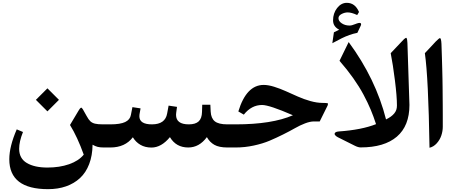

<svg xmlns="http://www.w3.org/2000/svg" viewBox="-20 -1037 3186 1350"><path d="M313.5 -416 394.5 -335 313.5 -253.9 232.4 -335ZM588.9 -221.7Q602.5 -196.3 615.2 -184.3Q627.9 -172.4 647.9 -167.5Q668 -162.6 704.6 -162.6H725.1Q734.4 -162.6 736.8 -150.1Q739.3 -137.7 739.3 -106V-55.7Q739.3 -24.4 736.8 -12.2Q734.4 0 725.1 0H709.5Q683.1 0 666.3 -4.4Q649.4 -8.8 630.9 -19.5Q629.9 57.1 606.9 116.9Q584 176.8 542.5 215.1Q501 253.4 444.3 273.2Q387.7 293 317.9 293Q45.4 293 45.4 83Q45.4 -7.3 97.7 -127.4L141.6 -108.9Q114.7 -42 114.7 9.3Q114.7 77.1 168.7 109.1Q222.7 141.1 313.5 141.1Q398.4 141.1 465.8 117.7Q533.2 94.2 568.8 50.3Q524.4 -73.7 472.2 -158.2L532.2 -258.8Q538.1 -268.1 540.8 -272Q543.5 -275.9 547.4 -278.6Q551.3 -281.2 554.7 -278.6Q558.1 -275.9 562.5 -268.6Q569.3 -257.8 588.9 -221.7Z M719.7 -162.6H755.9Q825.7 -162.6 860.1 -179Q894.5 -195.3 900.4 -229L911.1 -283.7L968.3 -274.9L960.9 -232.9Q960 -224.1 960 -219.7Q960 -162.6 1048.3 -162.6Q1142.1 -162.6 1155.3 -239.3L1165.5 -294.4L1224.6 -285.6L1218.8 -243.2Q1217.8 -233.4 1217.8 -229.5Q1217.8 -162.6 1307.6 -162.6Q1354.5 -162.6 1377 -183.6Q1399.4 -204.6 1400.4 -250L1401.9 -300.8H1459L1461.4 -252Q1463.9 -205.6 1490.2 -184.1Q1516.6 -162.6 1578.6 -162.6H1591.3Q1600.6 -162.6 1603 -150.1Q1605.5 -137.7 1605.5 -106V-55.7Q1605.5 -24.9 1602.8 -12.5Q1600.1 0 1591.3 0H1579.1Q1520.5 0 1487.5 -18.6Q1454.6 -37.1 1434.6 -72.8Q1380.9 0 1303.7 0Q1217.8 0 1174.8 -72.8Q1114.3 0.5 1044.9 0.5Q1000.5 0.5 967.3 -18.8Q934.1 -38.1 914.1 -71.8Q859.4 0 755.9 0H719.7Q705.1 0 701.4 -12Q697.8 -23.9 697.8 -55.2V-106.9Q697.8 -138.7 701.4 -150.6Q705.1 -162.6 719.7 -162.6Z M1585.9 -162.6H1637.7Q1892.6 -162.6 2039.6 -226.6Q1874 -298.8 1822.8 -298.8Q1748 -298.8 1694.3 -231L1655.8 -253.4Q1712.4 -439.9 1834 -439.9Q1866.2 -439.9 1907.7 -427Q1949.2 -414.1 1990.5 -395.5Q2031.7 -377 2074 -358.2Q2116.2 -339.4 2162.4 -326.4Q2208.5 -313.5 2247.6 -313.5Q2278.8 -313.5 2284.7 -310.5Q2288.1 -309.1 2283.7 -295.4L2228 -183.1H2187Q2160.2 -183.1 2124.5 -169.4Q2088.9 -155.8 2053.5 -135.5Q2018.1 -115.2 1970.7 -91.6Q1923.3 -67.9 1875.5 -47.6Q1827.6 -27.3 1764.6 -13.7Q1701.7 0 1637.7 0H1585.9Q1571.3 0 1567.6 -12Q1564 -23.9 1564 -55.2V-106.9Q1564 -138.7 1567.6 -150.6Q1571.3 -162.6 1585.9 -162.6Z M2321.8 -894Q2321.8 -943.8 2350.3 -980.5Q2378.9 -1017.1 2418.5 -1017.1Q2476.6 -1017.1 2503.9 -953.6L2504.4 -952.6L2503.4 -951.2L2492.7 -933.1L2491.7 -931.6L2489.7 -932.1Q2451.2 -949.7 2425.3 -949.7Q2402.8 -949.7 2381.3 -938.2Q2359.9 -926.8 2359.9 -909.2Q2359.9 -888.2 2383.3 -872.8Q2406.7 -857.4 2437 -857.4Q2447.3 -857.4 2455.6 -859.9Q2463.9 -862.3 2481 -868.7Q2481.9 -869.1 2482.4 -869.4Q2482.9 -869.6 2483.9 -869.9Q2484.9 -870.1 2485.4 -870.6Q2500.5 -876 2507.8 -876Q2519 -876 2519 -866.2Q2519 -860.8 2515.1 -853.5L2493.2 -807.1L2492.2 -806.2L2491.2 -805.7Q2464.8 -800.8 2436.8 -790.8Q2408.7 -780.8 2382.6 -767.8Q2356.4 -754.9 2320.8 -735.4L2316.9 -732.9L2317.4 -737.8L2327.6 -808.6V-809.6L2329.1 -810.5Q2352.5 -821.8 2365.2 -828.1Q2321.8 -850.1 2321.8 -894ZM2844.7 -734.4 2858.4 -314.5Q2858.9 -304.7 2858.9 -299.3Q2858.9 -151.9 2770.5 -76.2Q2682.1 -0.5 2515.6 -0.5Q2498.5 -0.5 2475.1 -12.2L2355 -72.3Q2341.8 -79.1 2335.7 -87.6Q2329.6 -96.2 2336.2 -103.8Q2342.8 -111.3 2363.3 -112.8Q2522.9 -124 2624 -164.1Q2606.9 -217.3 2586.4 -266.4Q2565.9 -315.4 2535.9 -371.6Q2505.9 -427.7 2463.4 -487.8Q2420.9 -547.9 2367.2 -609.4L2431.6 -741.2Q2622.1 -482.9 2694.3 -197.3Q2713.9 -207 2727.8 -217Q2741.7 -227.1 2751.7 -239Q2761.7 -251 2766.4 -264.6Q2771 -278.3 2771 -294.9Q2771 -359.4 2756.8 -471.9Q2742.7 -584.5 2727.1 -663.1L2806.2 -746.6Q2816.4 -757.8 2821 -762Q2825.7 -766.1 2831.3 -769.5Q2836.9 -772.9 2838.9 -769.5Q2840.8 -766.1 2842.5 -758.1Q2844.2 -750 2844.7 -734.4Z M3073.2 -769Q3082 -769 3084 -728.5Q3085.9 -676.8 3087.2 -631.8Q3088.4 -586.9 3089.4 -554.7Q3090.3 -522.5 3091.1 -481.9Q3091.8 -441.4 3092 -421.6Q3092.3 -401.9 3092.5 -357.7Q3092.8 -313.5 3093 -297.6Q3093.3 -281.7 3093.3 -224.9Q3093.3 -168 3093.3 -146Q3093.3 -114.7 3083 -84.2Q3072.8 -53.7 3050.8 -29.3Q3028.8 -4.9 3000 2Q2992.2 -490.7 2967.3 -663.1L3044.9 -746.1Q3067.9 -769 3073.2 -769Z"/></svg>

Font: Parastoo FD
Style: Bold-FD
Weight: 700
Foundry: Saber Rastikerdar (saber.rastikerdar@gmail.com)
Version: Version 2.0.1